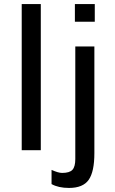

<svg xmlns="http://www.w3.org/2000/svg" viewBox="-20 -740 568 946"><path d="M87 -720H181V0H87ZM447 -720V-633H349V-720ZM445 -511V15Q445 106 417 146Q389 186 320 186Q268 186 234 167V97Q267 112 286 112Q323 112 337 96.5Q351 81 351 44V-511Z"/></svg>

Font: Chivo
Style: Regular
Weight: 400
Designer: Hector Gatti
Foundry: Omnibus-Type
Version: Version 1.007;PS 001.007;hotconv 1.0.88;makeotf.lib2.5.64775